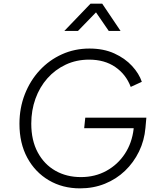

<svg xmlns="http://www.w3.org/2000/svg" viewBox="-20 -1024 874 1056"><path d="M420 12Q324 12 248.5 -32.5Q173 -77 130 -156.5Q87 -236 87 -343Q87 -430 116.5 -505.5Q146 -581 198.5 -637.5Q251 -694 321 -725.5Q391 -757 472 -757Q550 -757 609 -730Q668 -703 706.5 -661Q745 -619 760 -574L699 -546Q673 -615 614 -655.5Q555 -696 470 -696Q400 -696 341.5 -668.5Q283 -641 240.5 -593Q198 -545 175 -481Q152 -417 152 -344Q152 -252 187.5 -186Q223 -120 284.5 -85Q346 -50 425 -50Q503 -50 565.5 -84.5Q628 -119 667 -178.5Q706 -238 715 -315V-319H443L449 -377H785L780 -321Q774 -251 744.5 -190.5Q715 -130 667.5 -84.5Q620 -39 557 -13.5Q494 12 420 12ZM334 -854 478 -1004H542L643 -854H578L508 -956L409 -854Z"/></svg>

Font: Plus Jakarta Sans Light
Style: Italic
Weight: 300
Italic angle: -8°
Designer: Gumpita Rahayu
Foundry: Tokotype
Version: Version 2.071; ttfautohint (v1.8.4.7-5d5b);gftools[0.9.29]